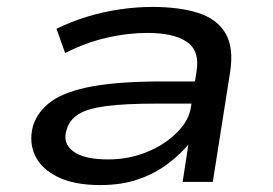

<svg xmlns="http://www.w3.org/2000/svg" viewBox="-20 -525 787 554"><path d="M269 9Q195 9 147.5 -14Q100 -37 81.5 -75.5Q63 -114 75 -161Q89 -205 129.5 -233.5Q170 -262 247.5 -276Q325 -290 449 -290H563L553 -226H430Q341 -226 287 -219Q233 -212 206.5 -195.5Q180 -179 172 -150Q160 -112 191 -88.5Q222 -65 292 -65Q351 -65 403 -86Q455 -107 490.5 -142.5Q526 -178 531 -217L547 -318Q557 -378 519.5 -404Q482 -430 405 -430Q348 -430 287.5 -416Q227 -402 168 -372L143 -442Q186 -463 232 -477Q278 -491 326 -498Q374 -505 419 -505Q497 -505 551 -488Q605 -471 630 -430Q655 -389 644 -317L594 0H507L524 -111L527 -112Q502 -81 465 -53Q428 -25 380 -8Q332 9 269 9Z"/></svg>

Font: Nunito Sans 7pt Expanded
Style: Italic
Weight: 400
Width: 7
Italic angle: -9°
Designer: Vernon Adams
Foundry: Vernon Adams
Version: Version 3.101;gftools[0.9.27]